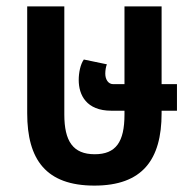

<svg xmlns="http://www.w3.org/2000/svg" viewBox="-20 -568 609 600"><path d="M275 12C425 12 485 -69 485 -214V-222H533V-305H485V-548H369V-305H334C318 -305 309 -320 309 -338C309 -348 311 -360 314 -367L242 -382C231 -367 226 -340 226 -318C226 -271 250 -222 328 -222H369V-210C369 -124 342 -86 276 -86C208 -86 181 -127 181 -210V-548H65V-214C65 -69 124 12 275 12Z"/></svg>

Font: Noto Sans Thai Cond SemBd
Style: Regular
Weight: 600
Width: 3
Designer: Monotype Design Team
Foundry: Monotype Imaging Inc.
Version: Version 2.002